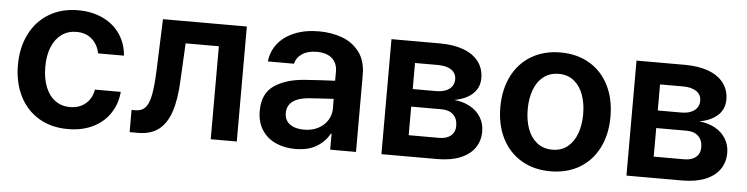

<svg xmlns="http://www.w3.org/2000/svg" viewBox="-39 -704 3432 882"><g transform="rotate(5 1677.0 -263.0)"><path d="M37.1 -262.7Q37.1 -343.3 68.4 -405.5Q99.6 -467.8 157 -502.4Q214.4 -537.1 291 -537.1Q355 -537.1 405 -513.7Q455.1 -490.2 484.6 -447.3Q514.2 -404.3 518.6 -347.7H399.4Q391.6 -387.7 363.8 -412.6Q335.9 -437.5 292 -437.5Q253.4 -437.5 224.4 -416.7Q195.3 -396 179.2 -357.2Q163.1 -318.4 163.1 -265.6Q163.1 -211.4 179 -172.1Q194.8 -132.8 223.9 -111.8Q252.9 -90.8 292 -90.8Q334 -90.8 362.8 -114.3Q391.6 -137.7 399.4 -180.7H518.6Q513.7 -124.5 484.6 -81.1Q455.6 -37.6 405.8 -13.4Q356 10.7 291 10.7Q213.4 10.7 156 -23.9Q98.6 -58.6 67.9 -120.6Q37.1 -182.6 37.1 -262.7Z M575.2 -102.5H593.8Q621.6 -102.5 637.9 -119.9Q654.3 -137.2 662.6 -178.7Q670.9 -220.2 673.8 -295.9L682.6 -530.3H1069.3V0H949.2V-428.7H795.9L787.1 -256.8Q783.2 -167.5 763.9 -111.1Q744.6 -54.7 708 -27.3Q671.4 0 614.3 0H575.2Z M1359.4 -309.6Q1443.8 -315.4 1495.1 -317.4V-359.4Q1495.1 -398.9 1470.2 -420.7Q1445.3 -442.4 1399.4 -442.4Q1358.9 -442.4 1333 -425.3Q1307.1 -408.2 1299.8 -378.9H1179.7Q1184.1 -424.3 1211.9 -460.2Q1239.7 -496.1 1288.6 -516.6Q1337.4 -537.1 1402.3 -537.1Q1458 -537.1 1507.1 -519.8Q1556.2 -502.4 1587.6 -461.7Q1619.1 -420.9 1619.1 -354.5V0H1500V-73.2H1496.1Q1476.6 -36.1 1437.5 -12.7Q1398.4 10.7 1339.8 10.7Q1288.6 10.7 1248.3 -7.8Q1208 -26.4 1185.1 -62.5Q1162.1 -98.6 1162.1 -149.4Q1162.1 -231.4 1217.5 -267.8Q1272.9 -304.2 1359.4 -309.6ZM1372.1 -81.1Q1408.7 -81.1 1437 -95.7Q1465.3 -110.4 1480.7 -135.5Q1496.1 -160.6 1496.1 -190.4L1495.6 -233.9Q1473.6 -232.9 1420.9 -229.5Q1392.6 -228 1378.9 -226.6Q1333 -222.7 1307.6 -203.6Q1282.2 -184.6 1282.2 -150.4Q1282.2 -116.7 1306.6 -98.9Q1331.1 -81.1 1372.1 -81.1Z M1736.3 -530.3H1960Q2022.5 -530.3 2068.1 -513.4Q2113.8 -496.6 2138.4 -464.4Q2163.1 -432.1 2163.1 -387.7Q2163.1 -343.8 2132.6 -315.4Q2102.1 -287.1 2047.9 -277.3Q2089.4 -273.4 2121.1 -255.9Q2152.8 -238.3 2170.7 -209.5Q2188.5 -180.7 2188.5 -143.6Q2188.5 -100.1 2165.5 -67.6Q2142.6 -35.2 2098.9 -17.6Q2055.2 0 1994.1 0H1736.3ZM2067.4 -159.2Q2067.4 -192.4 2047.9 -210.9Q2028.3 -229.5 1994.1 -229.5H1853.5V-97.7H1994.1Q2028.3 -97.7 2047.9 -114Q2067.4 -130.4 2067.4 -159.2ZM2043.9 -372.1Q2043.9 -399.9 2021.5 -415.3Q1999 -430.7 1960 -430.7H1853.5V-310.5H1961.9Q2000 -310.5 2022 -327.1Q2043.9 -343.8 2043.9 -372.1Z M2261.7 -262.7Q2261.7 -344.7 2293 -406.7Q2324.2 -468.8 2381.8 -502.9Q2439.5 -537.1 2515.6 -537.1Q2592.3 -537.1 2649.9 -502.9Q2707.5 -468.8 2738.5 -406.7Q2769.5 -344.7 2769.5 -262.7Q2769.5 -181.2 2738.3 -119.1Q2707 -57.1 2649.7 -23.2Q2592.3 10.7 2515.6 10.7Q2439.5 10.7 2381.8 -23.4Q2324.2 -57.6 2293 -119.4Q2261.7 -181.2 2261.7 -262.7ZM2643.6 -263.7Q2643.6 -313 2629.2 -352.8Q2614.7 -392.6 2586.2 -415.5Q2557.6 -438.5 2516.6 -438.5Q2474.6 -438.5 2445.6 -415.5Q2416.5 -392.6 2402.1 -353Q2387.7 -313.5 2387.7 -263.7Q2387.7 -213.9 2402.1 -174.3Q2416.5 -134.8 2445.6 -111.8Q2474.6 -88.9 2516.6 -88.9Q2557.6 -88.9 2586.2 -111.8Q2614.7 -134.8 2629.2 -174.3Q2643.6 -213.9 2643.6 -263.7Z M2866.2 -530.3H3089.8Q3152.3 -530.3 3198 -513.4Q3243.7 -496.6 3268.3 -464.4Q3293 -432.1 3293 -387.7Q3293 -343.8 3262.5 -315.4Q3231.9 -287.1 3177.7 -277.3Q3219.2 -273.4 3251 -255.9Q3282.7 -238.3 3300.5 -209.5Q3318.4 -180.7 3318.4 -143.6Q3318.4 -100.1 3295.4 -67.6Q3272.5 -35.2 3228.8 -17.6Q3185.1 0 3124 0H2866.2ZM3197.3 -159.2Q3197.3 -192.4 3177.7 -210.9Q3158.2 -229.5 3124 -229.5H2983.4V-97.7H3124Q3158.2 -97.7 3177.7 -114Q3197.3 -130.4 3197.3 -159.2ZM3173.8 -372.1Q3173.8 -399.9 3151.4 -415.3Q3128.9 -430.7 3089.8 -430.7H2983.4V-310.5H3091.8Q3129.9 -310.5 3151.9 -327.1Q3173.8 -343.8 3173.8 -372.1Z"/></g></svg>

Font: WEMIX Pretendard SemiBold
Style: Regular
Weight: 600
Designer: Base glyphs from Inter by Rasmus Andersson; Hangeul glyphs from Noto Sans CJK(Source Han Sans) by Jang Soo-young and Kan
Foundry: Kil Hyung-jin
Version: Version 1.000